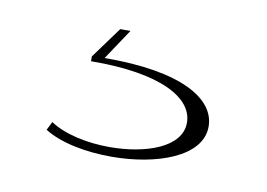

<svg xmlns="http://www.w3.org/2000/svg" viewBox="-38 -45 437 314"><g transform="rotate(10 180.0 112.0)"><path d="M57 177 50 191C77 208 119 216 162 216C235 216 310 191 310 140C310 94 251 58 123 59L157 8H140L102 60V68C219 67 274 99 274 140C274 181 216 201 156 201C119 201 81 193 57 177Z"/></g></svg>

Font: Sprat Extended Thin
Style: Regular
Weight: 100
Width: 9
Designer: Ethan Nakache
Foundry: Collletttivo
Version: Version 2.000;Glyphs 3.2 (3217)